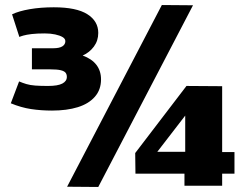

<svg xmlns="http://www.w3.org/2000/svg" viewBox="-20 -739 984 764"><path d="M23 -328 56 -415Q70 -409 85 -404.5Q100 -400 120.5 -398.5Q141 -397 171 -397Q210 -397 228 -406.5Q246 -416 246 -433Q246 -443 241 -449.5Q236 -456 222 -459.5Q208 -463 181 -463H107V-547H192Q216 -547 228 -554.5Q240 -562 240 -575Q240 -585 229 -591.5Q218 -598 199.5 -602Q181 -606 158 -606Q127 -606 106 -603.5Q85 -601 73 -597.5Q61 -594 57 -592L28 -682Q55 -695 98.5 -702.5Q142 -710 194 -710Q284 -710 327.5 -682.5Q371 -655 371 -608Q371 -577 353.5 -553.5Q336 -530 309 -518Q345 -505 363.5 -481Q382 -457 382 -423Q382 -382 357.5 -354Q333 -326 289.5 -312.5Q246 -299 187 -299Q143 -299 103.5 -305Q64 -311 23 -328ZM371 5 247 4 624 -719 748 -718ZM519 -48 518 -130 722 -397 864 -396V-134H913V-48H864V0H714V-48ZM606 -135H717V-279Z"/></svg>

Font: Georama ExtraBold
Style: Regular
Weight: 800
Designer: Jean-Baptiste Levee
Foundry: Production Type
Version: Version 1.001